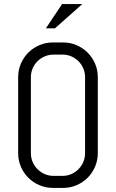

<svg xmlns="http://www.w3.org/2000/svg" viewBox="-20 -920 574 950"><path d="M463.9 -162.1Q463.9 -126.5 450.4 -95.2Q437 -64 413.6 -40.5Q390.1 -17.1 358.9 -3.7Q327.6 9.8 292 9.8H242.2Q206.5 9.8 175 -3.7Q143.6 -17.1 120.1 -40.5Q96.7 -64 83.3 -95.2Q69.8 -126.5 69.8 -162.1V-538.1Q69.8 -573.7 83.3 -605Q96.7 -636.2 120.1 -659.7Q143.6 -683.1 175 -696.5Q206.5 -710 242.2 -710H292Q327.6 -710 358.9 -696.5Q390.1 -683.1 413.6 -659.7Q437 -636.2 450.4 -605Q463.9 -573.7 463.9 -538.1V-162.1ZM400.9 -538.1Q400.9 -561.5 392.1 -581.8Q383.3 -602.1 368.2 -617.2Q353 -632.3 332.8 -641.1Q312.5 -649.9 289.1 -649.9H245.1Q221.7 -649.9 201.4 -641.1Q181.2 -632.3 165.8 -617.2Q150.4 -602.1 141.6 -581.8Q132.8 -561.5 132.8 -538.1V-162.1Q132.8 -138.7 141.6 -118.4Q150.4 -98.1 165.8 -82.8Q181.2 -67.4 201.4 -58.6Q221.7 -49.8 245.1 -49.8H289.1Q312.5 -49.8 332.8 -58.6Q353 -67.4 368.2 -82.8Q383.3 -98.1 392.1 -118.4Q400.9 -138.7 400.9 -162.1ZM252 -779.8H207L287.1 -899.9H387.2Z"/></svg>

Font: Abel
Style: Regular
Weight: 400
Designer: Matthew Desmond
Foundry: Matthew Desmond
Version: Version 1.003